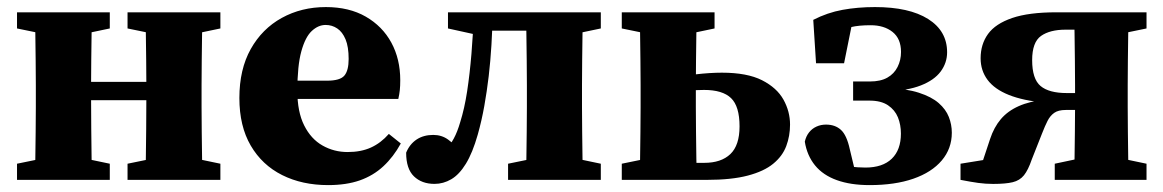

<svg xmlns="http://www.w3.org/2000/svg" viewBox="-20 -519 3357 554"><path d="M80.4 0Q81.4 -23 81.9 -60.4Q82.4 -97.7 82.9 -138.2Q83.4 -178.7 83.4 -210V-273.5Q83.4 -304.8 82.9 -345.4Q82.4 -386.1 81.9 -423.8Q81.4 -461.4 80.4 -483.5H245.8Q244.8 -461.4 244.3 -423.8Q243.8 -386.1 243.3 -345.4Q242.8 -304.8 242.8 -273.5V-238.5Q242.8 -193.1 243.3 -146.5Q243.8 -100 244.3 -61.5Q244.8 -23 245.8 0ZM399.3 0Q400.3 -23.2 400.8 -61.4Q401.3 -99.7 401.8 -146.4Q402.3 -193.1 402.3 -238.5V-273.5Q402.3 -304.8 401.8 -345.4Q401.3 -386.1 400.8 -423.8Q400.3 -461.4 399.3 -483.5H564.6Q563.6 -461.4 563.1 -423.8Q562.6 -386.1 562.1 -345.4Q561.6 -304.8 561.6 -273.5V-210Q561.6 -178.7 562.1 -138Q562.6 -97.4 563.1 -60.2Q563.6 -23.1 564.6 0ZM29.1 0V-46.6L126.6 -66.6H201.3L296.8 -46.6V0ZM29.1 -436.9V-483.5H296.8V-436.9L201.3 -416.9H126.6ZM348 0V-46.6L445.5 -66.6H520.2L615.9 -46.6V0ZM348 -436.9V-483.5H615.9V-436.9L520.2 -416.9H445.5ZM163 -229.8V-282.7H481.8V-229.8Z M926.8 15.1Q851.8 15.1 794 -13.9Q736.2 -42.9 703.5 -98.9Q670.7 -155 670.7 -236.2Q670.7 -318.9 703.5 -377.5Q736.3 -436 793 -467.3Q849.8 -498.6 920.2 -498.6Q987.4 -498.6 1035.4 -471Q1083.4 -443.4 1109.2 -396Q1134.9 -348.5 1134.9 -287.5Q1134.9 -271.2 1133.6 -258.8Q1132.3 -246.5 1129.3 -233.6H738V-286.2H923.8Q961.3 -286.2 973.7 -300.9Q986 -315.5 986 -348.9Q986 -383.9 977.1 -405.4Q968.1 -426.9 953.1 -436.9Q938.1 -447 919.5 -447Q898.3 -447 879.6 -429.6Q860.9 -412.2 849.5 -371Q838 -329.7 838 -256.7Q838 -196.2 857.7 -157.1Q877.3 -117.9 910.6 -99.1Q943.8 -80.3 983.1 -80.3Q1021.6 -80.3 1050.3 -93.3Q1079.1 -106.4 1102 -132.6L1136.5 -105Q1115.1 -66 1086 -39.1Q1057 -12.2 1018.1 1.5Q979.2 15.1 926.8 15.1Z M1233.8 11.6Q1197 11.6 1174.5 -10.1Q1151.9 -31.7 1151.9 -78.5Q1162 -103 1182 -116.4Q1202 -129.7 1230.1 -129.7Q1254.4 -129.7 1272.8 -116.4Q1291.2 -103.1 1307.1 -82.1V-69.5H1265V-84.9Q1279.1 -100.4 1289.5 -119.5Q1299.8 -138.6 1307.8 -166.2Q1320.3 -205.8 1327.9 -255.7Q1335.5 -305.7 1340.3 -363.5Q1345.1 -421.4 1347.3 -483.5H1401.8Q1400.8 -435.5 1398 -389.1Q1395.2 -342.8 1390.1 -299Q1384.9 -255.2 1377.4 -213.1Q1369.9 -171 1358.5 -130.5Q1343.5 -77.8 1324.2 -46.4Q1305 -15.1 1282.1 -1.8Q1259.2 11.6 1233.8 11.6ZM1272.6 -436.9V-483.5H1382.8V-416.9H1363.5ZM1376.5 -430.6V-483.5H1579.8V-430.6ZM1446 0V-46.6L1543.5 -66.6H1618.2L1713.6 -46.6V0ZM1497.3 0Q1498.3 -23 1498.8 -60.4Q1499.3 -97.7 1499.8 -138.2Q1500.3 -178.7 1500.3 -210V-273.5Q1500.3 -304.8 1499.8 -345.3Q1499.3 -385.8 1498.8 -423.6Q1498.3 -461.5 1497.3 -483.5H1662.3Q1661.3 -461.5 1660.8 -423.6Q1660.3 -385.8 1659.8 -345.3Q1659.3 -304.8 1659.3 -273.5V-210Q1659.3 -178.7 1659.8 -138.2Q1660.3 -97.7 1660.8 -60.4Q1661.3 -23 1662.3 0ZM1579.8 -416.9V-483.5H1713.6V-436.9L1618.2 -416.9Z M1908.2 0V-49.1H2012Q2060.8 -49.1 2087.4 -74.4Q2113.9 -99.7 2113.9 -154.4Q2113.9 -212.3 2089.4 -235.9Q2065 -259.5 2011.4 -259.5Q1985 -259.5 1959 -256.7Q1933 -253.9 1908 -247.9V-289.7Q1944.6 -299.5 1986.8 -304.4Q2028.9 -309.3 2063 -309.3Q2135.6 -309.3 2178.6 -287.6Q2221.5 -265.8 2240.6 -231.6Q2259.6 -197.4 2259.6 -159.5Q2259.6 -126.7 2248.7 -97.6Q2237.8 -68.5 2211.1 -46.6Q2184.5 -24.7 2137.8 -12.4Q2091 0 2019.3 0ZM1825.4 0Q1826.4 -23.1 1826.9 -60.2Q1827.4 -97.4 1827.9 -138Q1828.4 -178.7 1828.4 -210V-273.5Q1828.4 -304.8 1827.9 -345.4Q1827.4 -386.1 1826.9 -423.8Q1826.4 -461.4 1825.4 -483.5H1990.8Q1989.8 -461.5 1989.3 -423.5Q1988.8 -385.5 1988.3 -345Q1987.8 -304.5 1987.8 -272.9V-210Q1987.8 -178.7 1988.3 -138Q1988.8 -97.4 1989.3 -60.2Q1989.8 -23.1 1990.8 0ZM1774.1 -436.9V-483.5H2041.8V-436.9L1946.3 -416.9H1871.6ZM1774.1 0V-46.6L1871.6 -66.6H1908V0Z M2489 15.1Q2434.5 15.1 2394.7 0.8Q2354.8 -13.5 2331.7 -41.8Q2308.6 -70.2 2302.2 -110.3Q2305.8 -126 2314.4 -136.9Q2323 -147.9 2335.8 -153.7Q2348.5 -159.5 2363.5 -159.5Q2389.7 -159.5 2406.4 -144.3Q2423.2 -129.1 2432 -88.4L2448.7 -18.9L2388.5 -52Q2412.8 -42 2433.2 -38.7Q2453.6 -35.5 2477 -35.5Q2526.7 -35.5 2553.1 -61Q2579.5 -86.5 2579.5 -133.5Q2579.5 -159.1 2570.9 -180.4Q2562.2 -201.7 2542.3 -215.2Q2522.3 -228.7 2488.6 -228.7H2441.6V-283.9H2490.1Q2520.8 -283.9 2540.4 -295Q2559.9 -306 2569.8 -325.7Q2579.8 -345.5 2579.8 -369Q2579.8 -407.4 2555.4 -426.8Q2531.1 -446.2 2492.2 -446.2Q2457.6 -446.2 2435.6 -440.8Q2413.7 -435.4 2387.3 -420L2442.9 -472.4L2415.5 -336.5H2334.6L2326.6 -461.7Q2367.2 -482.6 2411 -490.6Q2454.8 -498.6 2504.7 -498.6Q2603.2 -498.6 2658 -464.2Q2712.8 -429.7 2712.8 -368.2Q2712.8 -337.7 2694.2 -312.6Q2675.5 -287.5 2636.7 -272.4Q2597.9 -257.2 2538.2 -255.5L2538.7 -265.5Q2595.1 -263.2 2631.4 -251.4Q2667.7 -239.7 2688.5 -221.6Q2709.2 -203.5 2717.8 -181.5Q2726.4 -159.5 2726.4 -136.1Q2726.4 -90.3 2697.4 -56Q2668.5 -21.8 2615.3 -3.3Q2562.2 15.1 2489 15.1Z M3028.1 -483.5H3288.2V-436.9L3191 -416.9L3154.4 -433.4H3054.5Q3009.6 -433.4 2983.9 -415.4Q2958.2 -397.3 2958.2 -345.5Q2958.2 -291.2 2982.4 -270.9Q3006.7 -250.5 3058.1 -250.5H3154.4V-201.7H3055.1Q3033.6 -201.7 3021.8 -193.3Q3010 -184.9 3002.6 -170.2Q2995.2 -155.6 2987.1 -134.8L2957.1 -58.9Q2946.8 -28.6 2934.6 -13.3Q2922.4 1.9 2901.9 6.8Q2881.4 11.7 2845.7 11.7Q2823.9 11.7 2802.6 8.8Q2781.3 5.8 2751.5 0V-46.6L2889.3 -68.9L2800.1 -7.4L2836.8 -117.9Q2848 -151.8 2867.8 -175.2Q2887.7 -198.7 2919.5 -212.8Q2951.3 -227 2996.8 -231.7L2995 -222.8Q2932.3 -228.5 2890.9 -245.1Q2849.5 -261.7 2829.5 -288.6Q2809.5 -315.5 2809.5 -350.9Q2809.5 -391.3 2830.9 -421Q2852.4 -450.6 2900.6 -467.1Q2948.7 -483.5 3028.1 -483.5ZM3079 0Q3080 -23 3080.5 -60.4Q3081 -97.7 3081.5 -138.2Q3082 -178.7 3082 -210V-273.5Q3082 -304.8 3081.5 -345.3Q3081 -385.8 3080.5 -423.6Q3080 -461.5 3079 -483.5H3236.9Q3235.9 -461.5 3235.4 -423.6Q3234.9 -385.8 3234.4 -345.3Q3233.9 -304.8 3233.9 -273.5V-210Q3233.9 -178.7 3234.4 -138.2Q3234.9 -97.7 3235.4 -60.4Q3235.9 -23 3236.9 0ZM3023.4 0V-46.6L3117.8 -66.6H3192.8L3288.2 -46.6V0Z"/></svg>

Font: Source Serif 4 Variable
Style: Regular
Weight: 400
Designer: Frank Grießhammer
Foundry: Adobe
Version: Version 4.005;hotconv 1.1.0;makeotfexe 2.6.0